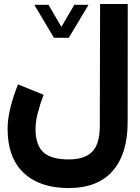

<svg xmlns="http://www.w3.org/2000/svg" viewBox="-20 -702 712 976"><path d="M254.4 -509.8 154.3 -677.7H226.6L292 -565.4L357.9 -677.7H430.2L329.6 -509.8ZM201.7 -220.2Q185.5 -178.7 173.1 -131.8Q160.6 -85 160.6 -46.9Q160.6 35.2 200.4 71.8Q240.2 108.4 329.6 108.4Q411.1 108.4 449.2 68.8Q487.3 29.3 487.3 -62.5L488.8 -681.6H629.4L628.9 -81.5Q628.9 80.1 552.7 167Q476.6 253.9 329.1 253.9Q182.1 253.9 100.3 176.8Q18.6 99.6 18.6 -47.4Q18.6 -99.6 34.2 -159.7Q49.8 -219.7 71.8 -272.9Z"/></svg>

Font: Vazir Black FD-WOL-UI
Style: Black-FD-WOL-UI
Weight: 900
Designer: Saber Rastikerdar
Foundry: Saber Rastikerdar
Version: Version 30.0.0